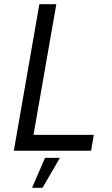

<svg xmlns="http://www.w3.org/2000/svg" viewBox="-20 -720 536 917"><path d="M46 0H415L428 -76H140L249 -700H168ZM133 177H183L266 34H195Z"/></svg>

Font: Fixel Text 20240404
Style: Italic
Weight: 400
Width: 4
Italic angle: -10°
Designer: AlfaBravo + MacPaw
Foundry: Kyrylo Tkachov, Marchela Mozhyna, Serhii Makarenko, Maria Weinstein, Zakhar Kryvoshyya
Version: Version 1.211;Glyphs 3.2 (3225)